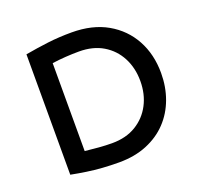

<svg xmlns="http://www.w3.org/2000/svg" viewBox="-120 -801 979 944"><g transform="rotate(-20 369.5 -329.5)"><path d="M349.6 10.7Q304.7 10.7 262.7 7.8Q220.7 4.9 181.2 -1Q141.6 -6.8 101.6 -14.6V-644.5Q162.1 -655.3 221.2 -662.6Q280.3 -669.9 346.7 -669.9Q455.1 -669.9 532.2 -626Q609.4 -582 650.9 -505.9Q692.4 -429.7 692.4 -332Q692.4 -259.8 669.4 -197.3Q646.5 -134.8 602.5 -88.4Q558.6 -42 494.6 -15.6Q430.7 10.7 349.6 10.7ZM348.6 -89.8Q421.9 -89.8 474.1 -121.6Q526.4 -153.3 554.7 -207.5Q583 -261.7 583 -330.1Q583 -398.4 554.7 -452.6Q526.4 -506.8 474.1 -538.1Q421.9 -569.3 348.6 -569.3Q315.4 -569.3 278.8 -566.9Q242.2 -564.5 208 -559.6V-99.6Q242.2 -95.7 279.3 -92.8Q316.4 -89.8 348.6 -89.8Z"/></g></svg>

Font: Sen Medium
Style: Regular
Weight: 500
Designer: Kosal Sen, Philatype
Foundry: Philatype
Version: Version 2.000;gftools[0.9.31]